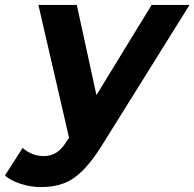

<svg xmlns="http://www.w3.org/2000/svg" viewBox="-110 -558 790 780"><path d="M56 202Q15 202 -25.5 189Q-66 176 -90 155L-18 43Q-1 58 20.5 67Q42 76 68 76Q98 76 120.5 61Q143 46 165 10L208 -58L222 -74L506 -538H660L302 36Q262 99 225.5 135.5Q189 172 148.5 187Q108 202 56 202ZM175 21 46 -538H202L300 -88Z"/></svg>

Font: Montserrat Thin
Style: Bold Italic
Weight: 700
Italic angle: -11.3°
Version: Version 9.000